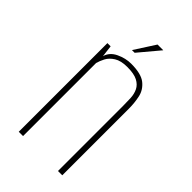

<svg xmlns="http://www.w3.org/2000/svg" viewBox="-199 -695 758 758"><g transform="rotate(45 180.5 -315.5)"><path d="M64 0V-495H82L88 -446Q96 -475 126.5 -489.5Q157 -504 188 -504Q244 -504 269 -484Q294 -464 300.5 -434Q307 -404 307 -372V0H283V-363Q283 -385 282 -406.5Q281 -428 272.5 -445.5Q264 -463 244 -473.5Q224 -484 186 -484Q151 -484 130.5 -471Q110 -458 101 -440.5Q92 -423 88 -408V0ZM152 -544 208 -631H240L167 -544Z"/></g></svg>

Font: Alumni Sans Thin Thin
Style: Regular
Weight: 250
Version: Version 1.018